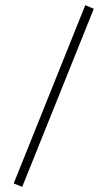

<svg xmlns="http://www.w3.org/2000/svg" viewBox="-20 -722 416 743"><path d="M33 -12 310 -702 343 -688 66 1Z"/></svg>

Font: Titillium Web
Style: Thin
Weight: 200
Version: Version 1.001;PS 57.000;hotconv 1.0.70;makeotf.lib2.5.55311